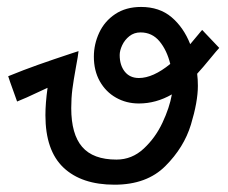

<svg xmlns="http://www.w3.org/2000/svg" viewBox="-20 -522 640 539"><path d="M107.5 -198.5Q107.5 -232 113.5 -275.5L93 -266Q50 -245.5 28 -237L18 -265Q7 -295 3 -308Q47 -326 87.2 -340.2Q127.5 -354.5 183.5 -373L200.5 -378.5Q199.5 -367 193 -332.5Q186.5 -297 183.2 -271.8Q180 -246.5 180 -218.5Q180 -145 210.8 -109.5Q241.5 -74 307 -74Q350.5 -74 383.5 -104.8Q416.5 -135.5 436.2 -177.8Q456 -220 462.5 -257Q418 -231.5 370 -231.5Q334.5 -231.5 305.8 -247.8Q277 -264 260.2 -293.8Q243.5 -323.5 243.5 -363Q243.5 -398 258.5 -430.2Q273.5 -462.5 303.5 -482.5Q333.5 -502.5 376 -502.5Q427.5 -502.5 461.5 -473.8Q495.5 -445 514 -398L537 -425.5Q540 -429 542.5 -432.2Q545 -435.5 547.5 -438L595.5 -387.5Q588 -379.5 572.5 -360.5Q548 -330.5 533.5 -315Q535.5 -299 535.5 -281Q535.5 -236.5 516 -172.2Q496.5 -108 444.2 -55.8Q392 -3.5 301.5 -3.5Q209 -3.5 158.2 -51.5Q107.5 -99.5 107.5 -198.5ZM370 -303Q409.5 -303 458 -342.5Q448.5 -381 427.8 -406Q407 -431 374.5 -431Q356.5 -431 343.2 -420.5Q330 -410 323 -395Q316 -380 316 -367.5Q316 -339 330.2 -321Q344.5 -303 370 -303Z"/></svg>

Font: JuliaMono MediumItalic
Style: Regular
Weight: 500
Italic angle: -9°
Monospace: yes
Designer: cormullion
Foundry: corm
Version: Version 0.049; ttfautohint (v1.8.4)